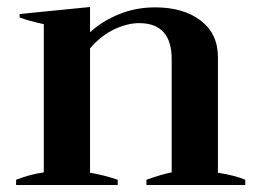

<svg xmlns="http://www.w3.org/2000/svg" viewBox="-20 -528 740 548"><path d="M680 -15V0H398V-15Q443 -31 470 -36V-359Q470 -462 377 -462Q344 -462 306.5 -444.5Q269 -427 237 -390V-35Q278 -28 316 -15V0H26V-15Q68 -31 105 -36V-459Q64 -468 36 -478V-488L237 -508V-436Q272 -468 320 -487.5Q368 -507 423 -507Q503 -507 552.5 -469.5Q602 -432 602 -365V-35Q652 -27 680 -15Z"/></svg>

Font: Trirong SemiBold
Style: Regular
Weight: 600
Designer: Katatrad Team
Foundry: CadsonDemak
Version: Version 1.000